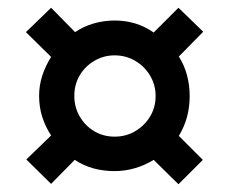

<svg xmlns="http://www.w3.org/2000/svg" viewBox="-20 -601 593 496"><path d="M81 -353Q81 -380 89 -405Q97 -430 112 -454L47 -518L112 -581L174 -518Q196 -533 222.5 -540.5Q249 -548 276 -548Q304 -548 329 -540.5Q354 -533 377 -517L441 -581L505 -519L442 -455Q456 -433 463 -407Q470 -381 470 -353Q470 -324 463 -298.5Q456 -273 442 -250L504 -188L441 -125L377 -188Q354 -174 328.5 -166.5Q303 -159 276 -159Q247 -159 221.5 -166Q196 -173 173 -188L112 -126L48 -189L112 -251Q97 -274 89 -299.5Q81 -325 81 -353ZM172 -353Q172 -324 186 -300Q200 -276 223.5 -262Q247 -248 276 -248Q306 -248 330 -262.5Q354 -277 368 -300.5Q382 -324 382 -353Q382 -382 367.5 -406Q353 -430 329 -444Q305 -458 276 -458Q248 -458 224 -444Q200 -430 186 -406.5Q172 -383 172 -353Z"/></svg>

Font: Noto Sans Condensed
Style: Regular
Weight: 400
Width: 3
Version: Version 2.013